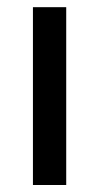

<svg xmlns="http://www.w3.org/2000/svg" viewBox="-20 -528 283 548"><path d="M169 -507.5V0H74V-507.5Z"/></svg>

Font: Lato Medium
Style: Regular
Weight: 500
Designer: Lukasz Dziedzic
Foundry: tyPoland Lukasz Dziedzic
Version: Version 2.006; 2014-01-15